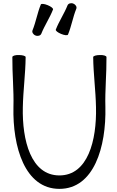

<svg xmlns="http://www.w3.org/2000/svg" viewBox="-20 -1165 749 1228"><path d="M415 -944C437 -997 446 -1055 468 -1109C473 -1121 464 -1136 449 -1142C434 -1148 417 -1143 412 -1131C391 -1078 358 -1030 337 -976C334 -969 349 -957 371 -948C393 -939 412 -937 415 -944ZM244 -949C265 -1002 298 -1050 319 -1104C322 -1111 307 -1123 285 -1132C263 -1141 243 -1143 241 -1136C219 -1083 210 -1025 188 -971C183 -959 192 -944 207 -938C222 -932 239 -937 244 -949ZM59 -800C58 -694 69 -587 66 -481C60 -225 139 43 360 43C581 43 660 -225 654 -481C651 -587 662 -694 661 -800C661 -808 642 -814 619 -813C595 -813 576 -807 576 -800C577 -693 592 -586 594 -479C599 -267 542 -43 360 -43C178 -43 121 -267 126 -479C128 -586 143 -693 144 -800C144 -807 125 -813 101 -813C78 -814 59 -808 59 -800Z"/></svg>

Font: Nupuram Expanded Light
Style: Regular
Weight: 300
Width: 7
Designer: Santhosh Thottingal (santhosh.thottingal@gmail.com)
Foundry: SMC
Version: Version 1.000